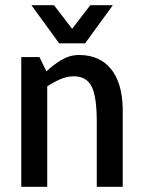

<svg xmlns="http://www.w3.org/2000/svg" viewBox="-20 -720 555 740"><path d="M453 0H353V-250Q353 -348 333 -387Q313 -426 264 -426Q238 -426 211 -414Q184 -402 162 -387V0H62V-500H132L159 -445Q185 -470 217 -489Q249 -508 284 -508H285Q364 -508 407.5 -454.5Q451 -401 453 -302V-250ZM415 -700 308 -553H208L101 -700H188L258 -609L328 -700Z"/></svg>

Font: Epunda Sans Medium
Style: Regular
Weight: 500
Designer: Simon Atzbach
Foundry: typofactur
Version: Version 2.204; ttfautohint (v1.8.4.7-5d5b)